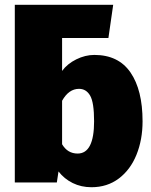

<svg xmlns="http://www.w3.org/2000/svg" viewBox="-20 -764 634 804"><path d="M577 -256Q577 -179 551.5 -116Q526 -53 477.5 -16.5Q429 20 363 20Q320 20 284.5 2.5Q249 -15 225 -46L218 0H42V-744H454L434 -605H240V-467Q262 -497 299.5 -515.5Q337 -534 375 -534Q476 -534 526.5 -460.5Q577 -387 577 -256ZM374 -256Q374 -335 357.5 -363.5Q341 -392 311 -392Q268 -392 240 -342V-160Q263 -121 305 -121Q374 -121 374 -256Z"/></svg>

Font: FiraGO Heavy
Style: Regular
Weight: 900
Designer: bBox Type
Foundry: bBox Type GmbH
Version: Version 1.001